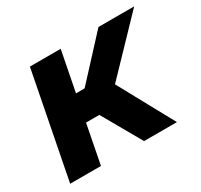

<svg xmlns="http://www.w3.org/2000/svg" viewBox="-114 -661 850 810"><g transform="rotate(-30 311.0 -256.5)"><path d="M14 0 114 -513H264L226 -318H268L448 -513H622L312 -190H201L164 0ZM374 0 260 -200 361 -317 534 0Z"/></g></svg>

Font: REM SemiBold
Style: Italic
Weight: 600
Italic angle: -11°
Designer: Octavio Pardo
Foundry: Ashler Design
Version: Version 1.005;gftools[0.9.28]